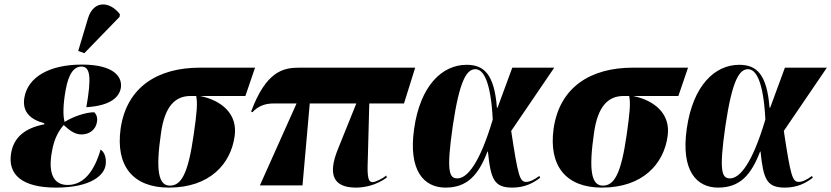

<svg xmlns="http://www.w3.org/2000/svg" viewBox="-20 -844 3784 874"><path d="M364 -602 524 -767 526 -779C483 -836 408 -847 381 -762L336 -612ZM235 10C393 10 456 -46 461 -95C465 -124 456 -152 438 -163C409 -64 361 -2 288 -2C218 -2 200 -64 216 -152C226 -213 247 -248 270 -275C295 -252 319 -232 351 -232C389 -232 416 -256 421 -287C425 -307 420 -322 409 -333C372 -333 316 -315 274 -289C266 -318 267 -369 279 -435C293 -513 319 -541 351 -541C391 -541 397 -492 373 -356C488 -363 523 -405 530 -443C538 -491 503 -550 353 -550C204 -550 107 -493 91 -400C80 -337 116 -300 182 -283L181 -278C99 -262 44 -223 31 -149C13 -49 81 10 235 10Z M749 10C936 10 1031 -99 1048 -224C1063 -325 989 -387 891 -407H1097L1141 -536H890C697 -536 556 -447 529 -258C506 -90 584 10 749 10ZM753 1C701 1 688 -69 713 -239C730 -361 778 -407 847 -407H873C880 -375 876 -330 862 -233C836 -49 804 1 753 1Z M1163 0H1357L1390 -373H1602L1519 -167C1469 -45 1500 10 1601 10C1638 10 1692 0 1741 -36L1738 -45C1722 -31 1689 -15 1676 -15C1650 -15 1652 -58 1655 -145L1661 -373H1819L1870 -536H1343C1270 -536 1192 -521 1123 -336L1129 -333C1155 -361 1186 -373 1225 -373H1330Z M2008 10C2107 10 2158 -47 2199 -154H2201C2214 -28 2229 10 2312 10C2370 10 2409 -12 2439 -35L2435 -43C2412 -26 2392 -16 2375 -16C2346 -16 2338 -43 2307 -248L2503 -536H2312L2245 -354H2242C2230 -508 2182 -549 2104 -549C1993 -549 1893 -455 1865 -257C1838 -65 1911 10 2008 10ZM2062 -32C2025 -32 2011 -62 2041 -270C2072 -481 2105 -529 2144 -529C2179 -529 2214 -478 2223 -300C2163 -98 2106 -32 2062 -32Z M2720 10C2907 10 3002 -99 3019 -224C3034 -325 2960 -387 2862 -407H3068L3112 -536H2861C2668 -536 2527 -447 2500 -258C2477 -90 2555 10 2720 10ZM2724 1C2672 1 2659 -69 2684 -239C2701 -361 2749 -407 2818 -407H2844C2851 -375 2847 -330 2833 -233C2807 -49 2775 1 2724 1Z M3249 10C3348 10 3399 -47 3440 -154H3442C3455 -28 3470 10 3553 10C3611 10 3650 -12 3680 -35L3676 -43C3653 -26 3633 -16 3616 -16C3587 -16 3579 -43 3548 -248L3744 -536H3553L3486 -354H3483C3471 -508 3423 -549 3345 -549C3234 -549 3134 -455 3106 -257C3079 -65 3152 10 3249 10ZM3303 -32C3266 -32 3252 -62 3282 -270C3313 -481 3346 -529 3385 -529C3420 -529 3455 -478 3464 -300C3404 -98 3347 -32 3303 -32Z"/></svg>

Font: Noto Serif Display SemiCondensed Black
Style: Italic
Weight: 900
Width: 4
Italic angle: -12°
Designer: Monotype Design Team
Foundry: Monotype Imaging Inc.
Version: Version 2.009